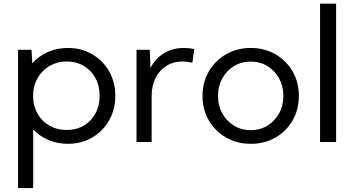

<svg xmlns="http://www.w3.org/2000/svg" viewBox="-20 -752 1876 1017"><path d="M155.8 244.1H75.7V-488.3H147L150.9 -417Q185.1 -454.6 233.4 -476.3Q281.7 -498 339.4 -498Q411.1 -498 468 -464.8Q524.9 -431.6 557.9 -374.3Q590.8 -316.9 590.8 -244.1Q590.8 -171.9 557.9 -114.3Q524.9 -56.6 468 -23.4Q411.1 9.8 339.4 9.8Q284.2 9.8 237.1 -10.3Q189.9 -30.3 155.8 -65.9ZM333 -63.5Q384.3 -63.5 423.8 -86.7Q463.4 -109.9 485.6 -150.9Q507.8 -191.9 507.8 -244.6Q507.8 -297.9 485.4 -338.6Q462.9 -379.4 423.6 -402.8Q384.3 -426.3 333.5 -426.3Q285.2 -426.3 246.3 -404.8Q207.5 -383.3 183.6 -345.9Q159.7 -308.6 155.8 -260.7V-227.5Q159.7 -179.7 183.1 -142.6Q206.5 -105.5 245.4 -84.5Q284.2 -63.5 333 -63.5Z M783.2 0H703.1V-488.3H773.4L776.9 -391.6Q802.2 -441.9 848.4 -470Q894.5 -498 954.6 -498Q967.8 -498 981.4 -496.6Q995.1 -495.1 1008.8 -492.2L999 -419.9Q972.2 -426.3 945.8 -426.3Q897.9 -426.3 861.1 -402.8Q824.2 -379.4 803.7 -338.4Q783.2 -297.4 783.2 -244.1Z M1308.6 9.8Q1235.8 9.8 1177.7 -23.4Q1119.6 -56.6 1086.2 -114Q1052.7 -171.4 1052.7 -244.1Q1052.7 -316.4 1086.2 -373.8Q1119.6 -431.2 1177.7 -464.6Q1235.8 -498 1308.6 -498Q1381.3 -498 1439 -464.6Q1496.6 -431.2 1529.8 -373.8Q1563 -316.4 1563 -244.1Q1563 -171.4 1529.8 -114Q1496.6 -56.6 1439 -23.4Q1381.3 9.8 1308.6 9.8ZM1308.1 -62.5Q1357.4 -62.5 1396.5 -86.4Q1435.5 -110.4 1458.3 -151.4Q1481 -192.4 1481 -244.1Q1481 -295.9 1458.3 -336.9Q1435.5 -377.9 1396.5 -401.9Q1357.4 -425.8 1308.1 -425.8Q1258.8 -425.8 1219.5 -401.9Q1180.2 -377.9 1157.5 -336.9Q1134.8 -295.9 1134.8 -244.1Q1134.8 -192.4 1157.5 -151.4Q1180.2 -110.4 1219.5 -86.4Q1258.8 -62.5 1308.1 -62.5Z M1760.3 0H1675.3V-732.4H1760.3Z"/></svg>

Font: Kumbh Sans
Style: Regular
Weight: 400
Version: Version 1.005